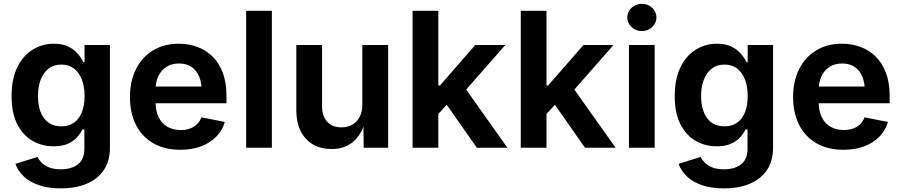

<svg xmlns="http://www.w3.org/2000/svg" viewBox="-20 -785 4786 1020"><path d="M303.7 215.8Q236.8 215.8 187.3 199Q137.7 182.1 106.4 152.6Q75.2 123 62 85.4L178.7 48.8Q186.5 64 201.4 79.3Q216.3 94.7 241.2 104.5Q266.1 114.3 303.2 114.3Q360.8 114.3 394.5 87.6Q428.2 61 428.2 4.9V-97.2H417.5Q407.7 -76.2 389.4 -55.7Q371.1 -35.2 340.8 -21.5Q310.5 -7.8 265.1 -7.8Q202.6 -7.8 152.1 -37.1Q101.6 -66.4 71.5 -125.5Q41.5 -184.6 41.5 -273.9Q41.5 -365.2 71.8 -427.2Q102.1 -489.3 153.1 -521Q204.1 -552.7 265.6 -552.7Q313 -552.7 344 -536.9Q375 -521 394 -498.3Q413.1 -475.6 422.9 -454.6H429.2V-545.9H564V-1.5Q564 71.8 530.3 120.1Q496.6 168.5 438 192.1Q379.4 215.8 303.7 215.8ZM305.7 -113.8Q345.2 -113.8 372.8 -133.1Q400.4 -152.3 414.8 -188.5Q429.2 -224.6 429.2 -274.9Q429.2 -325.2 414.8 -362.5Q400.4 -399.9 373 -420.9Q345.7 -441.9 305.7 -441.9Q265.1 -441.9 237.5 -420.2Q210 -398.4 195.8 -360.8Q181.6 -323.2 181.6 -274.9Q181.6 -226.1 195.8 -189.7Q210 -153.3 237.5 -133.5Q265.1 -113.8 305.7 -113.8Z M938 10.7Q855 10.7 794.9 -23.7Q734.9 -58.1 702.6 -121.1Q670.4 -184.1 670.4 -270Q670.4 -354 702.4 -417.7Q734.4 -481.4 792.7 -517.1Q851.1 -552.7 929.7 -552.7Q981.9 -552.7 1027.6 -536.1Q1073.2 -519.5 1108.2 -485.6Q1143.1 -451.7 1163.1 -399.7Q1183.1 -347.7 1183.1 -276.4V-236.3H730.5V-325.2H1115.7L1051.8 -300.3Q1051.8 -344.7 1038.1 -377.9Q1024.4 -411.1 997.6 -429.4Q970.7 -447.8 930.7 -447.8Q891.1 -447.8 863 -429.2Q835 -410.6 820.6 -378.9Q806.2 -347.2 806.2 -308.1V-245.6Q806.2 -196.3 822.8 -162.4Q839.4 -128.4 869.6 -111.3Q899.9 -94.2 939.9 -94.2Q966.3 -94.2 988.3 -101.8Q1010.3 -109.4 1025.9 -124.5Q1041.5 -139.6 1049.8 -161.6L1174.3 -137.2Q1161.6 -92.8 1129.2 -59.3Q1096.7 -25.9 1048.3 -7.6Q1000 10.7 938 10.7Z M1424.3 -727.5V0H1287.6V-727.5Z M1741.7 6.8Q1685.1 6.8 1642.8 -17.6Q1600.6 -42 1577.4 -88.1Q1554.2 -134.3 1554.2 -198.7V-545.9H1690.9V-221.2Q1690.9 -168.5 1718.3 -138.4Q1745.6 -108.4 1793.9 -108.4Q1826.2 -108.4 1851.3 -122.6Q1876.5 -136.7 1890.6 -163.6Q1904.8 -190.4 1904.8 -228V-545.9H2042V0H1912.1L1910.6 -135.7H1919.4Q1897.5 -65.4 1853 -29.3Q1808.6 6.8 1741.7 6.8Z M2296.4 -166V-331.1H2317.4L2504.9 -545.9H2664.6L2425.8 -274.4H2395.5ZM2171.9 0V-727.5H2308.6V0ZM2513.2 0 2342.3 -244.1 2434.1 -340.8 2675.8 0Z M2871.1 -166V-331.1H2892.1L3079.6 -545.9H3239.3L3000.5 -274.4H2970.2ZM2746.6 0V-727.5H2883.3V0ZM3087.9 0 2917 -244.1 3008.8 -340.8 3250.5 0Z M3321.3 0V-545.9H3458V0ZM3389.6 -620.1Q3357.9 -620.1 3335.2 -641.4Q3312.5 -662.6 3312.5 -692.4Q3312.5 -722.7 3335.2 -743.7Q3357.9 -764.6 3389.6 -764.6Q3421.9 -764.6 3444.6 -743.7Q3467.3 -722.7 3467.3 -692.4Q3467.3 -662.6 3444.6 -641.4Q3421.9 -620.1 3389.6 -620.1Z M3826.7 215.8Q3759.8 215.8 3710.2 199Q3660.6 182.1 3629.4 152.6Q3598.1 123 3585 85.4L3701.7 48.8Q3709.5 64 3724.4 79.3Q3739.3 94.7 3764.2 104.5Q3789.1 114.3 3826.2 114.3Q3883.8 114.3 3917.5 87.6Q3951.2 61 3951.2 4.9V-97.2H3940.4Q3930.7 -76.2 3912.4 -55.7Q3894 -35.2 3863.8 -21.5Q3833.5 -7.8 3788.1 -7.8Q3725.6 -7.8 3675 -37.1Q3624.5 -66.4 3594.5 -125.5Q3564.5 -184.6 3564.5 -273.9Q3564.5 -365.2 3594.7 -427.2Q3625 -489.3 3676 -521Q3727.1 -552.7 3788.6 -552.7Q3835.9 -552.7 3866.9 -536.9Q3897.9 -521 3917 -498.3Q3936 -475.6 3945.8 -454.6H3952.1V-545.9H4086.9V-1.5Q4086.9 71.8 4053.2 120.1Q4019.5 168.5 3960.9 192.1Q3902.3 215.8 3826.7 215.8ZM3828.6 -113.8Q3868.2 -113.8 3895.8 -133.1Q3923.3 -152.3 3937.7 -188.5Q3952.1 -224.6 3952.1 -274.9Q3952.1 -325.2 3937.7 -362.5Q3923.3 -399.9 3896 -420.9Q3868.7 -441.9 3828.6 -441.9Q3788.1 -441.9 3760.5 -420.2Q3732.9 -398.4 3718.8 -360.8Q3704.6 -323.2 3704.6 -274.9Q3704.6 -226.1 3718.8 -189.7Q3732.9 -153.3 3760.5 -133.5Q3788.1 -113.8 3828.6 -113.8Z M4460.9 10.7Q4377.9 10.7 4317.9 -23.7Q4257.8 -58.1 4225.6 -121.1Q4193.4 -184.1 4193.4 -270Q4193.4 -354 4225.3 -417.7Q4257.3 -481.4 4315.7 -517.1Q4374 -552.7 4452.6 -552.7Q4504.9 -552.7 4550.5 -536.1Q4596.2 -519.5 4631.1 -485.6Q4666 -451.7 4686 -399.7Q4706.1 -347.7 4706.1 -276.4V-236.3H4253.4V-325.2H4638.7L4574.7 -300.3Q4574.7 -344.7 4561 -377.9Q4547.4 -411.1 4520.5 -429.4Q4493.7 -447.8 4453.6 -447.8Q4414.1 -447.8 4386 -429.2Q4357.9 -410.6 4343.5 -378.9Q4329.1 -347.2 4329.1 -308.1V-245.6Q4329.1 -196.3 4345.7 -162.4Q4362.3 -128.4 4392.6 -111.3Q4422.9 -94.2 4462.9 -94.2Q4489.3 -94.2 4511.2 -101.8Q4533.2 -109.4 4548.8 -124.5Q4564.5 -139.6 4572.8 -161.6L4697.3 -137.2Q4684.6 -92.8 4652.1 -59.3Q4619.6 -25.9 4571.3 -7.6Q4522.9 10.7 4460.9 10.7Z"/></svg>

Font: Inter
Style: 650
Weight: 650
Designer: Rasmus Andersson
Foundry: rsms
Version: Version 4.001;git-66647c0bb